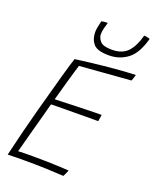

<svg xmlns="http://www.w3.org/2000/svg" viewBox="-161 -971 857 1065"><g transform="rotate(20 268.0 -438.0)"><path d="M346.5 4.5Q289 1 234.8 -0.8Q180.5 -2.5 120.5 -2.5Q97 -2.5 68.5 -2.2Q40 -2 16 -1Q33 -74 51.5 -148Q70 -222 88.5 -290Q125.5 -427.5 149.8 -513Q174 -598.5 183.5 -625.5Q271.5 -637.5 345.8 -645Q420 -652.5 469.8 -655.8Q519.5 -659 533 -659Q529.5 -647 527.2 -639.5Q525 -632 521 -622L219 -598.5Q214 -582 205 -552Q196 -522 186.5 -488Q177 -454 168.8 -424.2Q160.5 -394.5 156 -378.5Q167 -379 193.8 -379.8Q220.5 -380.5 255 -381.8Q289.5 -383 324.8 -384Q360 -385 388.2 -385.5Q416.5 -386 430.5 -386L424.5 -347Q417 -347 390.8 -347Q364.5 -347 328.5 -346.8Q292.5 -346.5 255.5 -346.2Q218.5 -346 189 -345.8Q159.5 -345.5 146.5 -345Q144.5 -337 137.2 -310.2Q130 -283.5 120 -246.5Q110 -209.5 99.2 -170Q88.5 -130.5 79.2 -95.5Q70 -60.5 64 -38.5Q79.5 -39.5 107 -39.8Q134.5 -40 154.5 -40Q194.5 -40 235.5 -39Q276.5 -38 310.8 -36.5Q345 -35 363.5 -33.5Q361.5 -28.5 359.5 -23Q357.5 -17.5 355 -12.5Q352.5 -7.5 350.5 -3.2Q348.5 1 346.5 4.5ZM536.5 -873.5Q512 -782 464.2 -746Q416.5 -710 354 -710Q285 -710 262.2 -737.5Q239.5 -765 239.5 -806.5Q239.5 -818.5 243.5 -839Q247.5 -859.5 251 -873.5Q258.5 -875 264.2 -875.8Q270 -876.5 275.8 -876.8Q281.5 -877 288 -877Q283 -862 278 -842Q273 -822 273 -806Q273 -784.5 290 -764.8Q307 -745 358.5 -745Q419.5 -745 451.8 -779Q484 -813 502 -880Q510.5 -880 520.2 -877.8Q530 -875.5 536.5 -873.5Z"/></g></svg>

Font: Grandstander Thin
Style: Italic
Weight: 100
Italic angle: -15°
Designer: Tyler Finck
Foundry: Etcetera Type Co
Version: Version 1.200